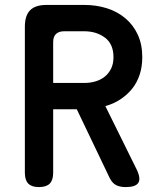

<svg xmlns="http://www.w3.org/2000/svg" viewBox="-20 -750 640 780"><path d="M196 -413H322Q347 -413 368.5 -419.5Q390 -426 406 -439Q422 -452 431.5 -471.5Q441 -491 441 -518Q441 -571 406.5 -597Q372 -623 322 -623H241Q219 -623 207.5 -612Q196 -601 196 -579ZM196 -306V-48Q196 -18 182 -4Q168 10 138 10Q109 10 95 -4Q81 -18 81 -48V-642Q81 -687 102.5 -708.5Q124 -730 169 -730H322Q371 -730 414 -716.5Q457 -703 489.5 -675.5Q522 -648 540 -608.5Q558 -569 558 -518Q558 -478 547 -445.5Q536 -413 516 -388.5Q496 -364 468.5 -346Q441 -328 408 -319L535 -62Q553 -25 542 -7.5Q531 10 491 10Q468 10 452.5 2.5Q437 -5 426 -26L292 -306Z"/></svg>

Font: Maple Mono SemiBold
Style: Regular
Weight: 600
Monospace: yes
Designer: subframe7536
Version: Version 7.000